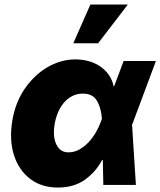

<svg xmlns="http://www.w3.org/2000/svg" viewBox="-20 -814 706 845"><path d="M34.1 -282.7Q47.6 -363.6 89.5 -424.4Q108.7 -452.1 133 -475.7Q157.3 -499.3 185.5 -516.3Q213.8 -533.4 245.7 -543Q277.7 -552.6 312.5 -552.6Q341.3 -552.6 368.6 -545.3Q396 -538 418.5 -523.3Q441.1 -508.5 457.4 -486.5Q473.7 -464.5 480.1 -434.7L482.6 -435L524.1 -545.5H666.2L563.9 -271.3L561.1 -266L578.1 0H434.7L432.5 -109.7L429 -109.4Q402.3 -57.9 353.7 -23.1Q305.4 11.4 234.4 11.4Q163 11.4 113.3 -26.3Q88.4 -45.1 70.3 -71.4Q52.2 -97.7 41.7 -130.3Q31.2 -163 29.1 -201.3Q27 -239.7 34.1 -282.7ZM228.3 -177.6Q245 -143.5 281.2 -143.5Q306.8 -143.5 329.4 -156.2Q351.9 -169 370.4 -188.7Q388.8 -208.5 402.3 -232.1Q415.8 -255.7 423.3 -277L428.6 -291.2Q425.1 -339.8 406.2 -371.1Q387.8 -402 345.2 -402Q317.1 -402 295.5 -389.9Q273.8 -377.8 258.3 -358.5Q242.9 -339.1 233.5 -314.8Q224.1 -290.5 220.2 -265.6Q211.6 -211.3 228.3 -177.6ZM302.6 -623.6 377.8 -794H542.6L411.9 -623.6Z"/></svg>

Font: Inter P Black
Style: Italic
Weight: 900
Italic angle: -9.40001°
Designer: Rasmus Andersson
Foundry: rsms
Version: Version 3.018;git-588b23468